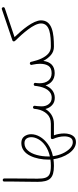

<svg xmlns="http://www.w3.org/2000/svg" viewBox="637 -1281 892 2206"><g transform="rotate(-90 1083.0 -178.0)"><path d="M96.7 -192.9C96.7 -53.2 139.2 -4.4 279.8 -4.4H280.3C292 -4.4 297.9 -10.3 297.9 -22C297.9 -33.7 292 -39.6 280.3 -39.6H279.8C238.3 -39.6 207.5 -44.4 186.5 -53.7C144.5 -72.8 133.3 -115.2 133.3 -193.4C133.3 -252 133.8 -310.5 134.8 -368.7C135.3 -426.8 135.7 -480 135.7 -527.8V-575.2C135.3 -585 127.9 -592.3 118.7 -592.3H117.2C106 -592.3 100.1 -586.4 100.1 -574.2C100.6 -555.2 100.6 -535.6 100.6 -515.6C100.6 -471.2 100.1 -420.9 98.6 -364.7C97.2 -308.6 96.7 -251 96.7 -192.9Z M262.7 -22C262.7 -12.2 270.5 -4.4 280.3 -4.4C306.2 -4.4 331.5 -6.3 356.4 -9.8C374.5 115.2 449.7 248.5 552.7 248.5C578.1 248.5 598.1 241.7 612.8 228.5C641.6 201.2 652.8 156.7 652.8 113.3C652.8 72.3 644.5 29.3 631.3 -4.4H763.7C775.4 -4.4 781.2 -10.3 781.2 -22C781.2 -33.7 775.4 -39.6 763.7 -39.6H606C593.8 -39.6 587.9 -33.7 587.9 -22.5C587.9 -18.6 589.8 -14.2 591.3 -8.8C606.9 23.9 619.1 71.8 619.1 115.2C619.1 142.6 614.3 165.5 604 184.6C593.8 203.1 576.7 212.4 551.8 212.4C526.9 212.4 503.4 201.7 481 180.2C436 137.2 401.9 64 391.6 -16.1C446.3 -27.8 492.2 -47.4 529.8 -74.2C604.5 -127.9 644 -198.7 644 -266.6C644 -295.4 635.7 -321.3 619.6 -344.2C603 -367.2 577.6 -378.9 543 -378.9C475.1 -378.9 427.2 -338.9 396.5 -277.8C365.7 -216.8 352.1 -140.1 352.1 -66.4C352.1 -59.1 352.1 -51.8 352.5 -44.4C329.6 -41 305.2 -39.6 280.3 -39.6C268.6 -39.6 262.7 -33.7 262.7 -22ZM388.2 -66.4C388.2 -115.2 394 -160.6 405.8 -202.6C417 -244.6 434.1 -278.3 457 -304.2C480 -330.1 507.8 -342.8 541 -342.8C564.9 -342.8 582.5 -335 593.8 -319.8C604.5 -304.7 609.9 -286.1 609.9 -264.2C609.9 -237.3 601.6 -210 585.4 -181.2C552.7 -124 487.8 -72.8 388.7 -50.8C388.2 -56.2 388.2 -61 388.2 -66.4Z M746.1 -22C746.1 -12.2 753.9 -4.4 763.7 -4.4C841.3 -4.4 898.9 -43.9 933.6 -102.5C940.9 -71.3 956.1 -45.4 978 -25.4C1000 -4.9 1027.8 5.4 1061.5 5.4C1131.8 5.4 1177.7 -38.1 1205.1 -100.6C1224.6 -36.6 1273.4 4.4 1346.2 4.4C1432.1 4.4 1476.1 -46.4 1486.3 -126.5C1504.4 -90.8 1527.3 -61.5 1554.2 -38.6C1581.1 -15.6 1612.8 -4.4 1650.4 -4.4H1650.9C1662.6 -4.4 1668.5 -10.3 1668.5 -22C1668.5 -33.7 1662.6 -39.6 1650.9 -39.6H1650.4C1619.1 -39.6 1592.3 -49.3 1570.3 -68.8C1525.9 -107.4 1496.6 -175.8 1478.5 -253.9L1475.6 -267.1C1474.1 -272.5 1471.2 -276.4 1466.8 -278.8C1463.9 -280.3 1460.9 -281.2 1458.5 -281.2C1456.5 -281.2 1454.6 -280.8 1453.1 -280.3C1444.8 -278.3 1439.9 -270.5 1439.9 -264.2C1439.9 -262.7 1439.9 -260.7 1440.4 -259.3L1443.4 -247.6C1449.7 -217.8 1453.1 -189.9 1453.1 -164.1C1453.1 -122.6 1444.8 -90.3 1428.7 -66.4C1412.6 -42.5 1384.3 -30.8 1344.7 -30.8C1307.6 -30.8 1279.3 -43.5 1259.3 -68.8C1239.3 -94.2 1229.5 -127.4 1229.5 -168.9C1229.5 -177.2 1230 -186.5 1231 -196.3C1231.4 -202.1 1232.4 -208 1232.9 -214.4L1233.4 -216.3C1233.9 -217.8 1233.9 -218.8 1233.9 -219.7C1233.9 -227.5 1228 -235.4 1218.8 -235.8C1217.8 -236.3 1216.8 -236.3 1215.3 -236.3C1210.9 -236.3 1206.5 -234.4 1203.1 -230.5L1201.2 -227.5C1201.2 -227.1 1201.2 -227.1 1200.7 -226.6C1200.2 -226.1 1200.2 -225.6 1200.2 -225.1C1200.2 -224.6 1200.2 -224.1 1199.7 -223.6V-223.1L1199.2 -221.2C1198.2 -213.4 1197.3 -206.1 1196.8 -199.2C1183.1 -105.5 1143.1 -29.8 1063.5 -29.8C1031.7 -29.8 1007.3 -41 990.2 -63.5C972.7 -85.4 963.9 -113.3 963.9 -146C963.9 -162.1 964.8 -178.2 966.8 -194.3C968.3 -203.6 969.7 -212.4 970.2 -221.7L970.7 -224.1V-226.1C970.7 -227.5 970.7 -228.5 970.2 -230V-231.4C969.7 -231.9 969.7 -231.9 969.7 -232.4L968.8 -234.4V-234.9C968.3 -235.4 968.3 -235.8 967.8 -236.3C967.8 -236.8 967.8 -236.8 967.3 -236.8C966.8 -237.3 966.8 -237.8 966.3 -238.3C966.3 -238.8 966.3 -238.8 965.8 -238.8L963.4 -241.2C962.9 -241.7 962.4 -241.7 961.9 -242.2C961.4 -242.2 961.4 -242.2 960.9 -242.7C960.4 -243.2 960 -243.2 959.5 -243.2C959.5 -243.7 959.5 -243.7 959 -243.7L955.1 -244.6H950.7C950.2 -244.6 949.2 -244.6 948.7 -244.1H948.2C947.8 -244.1 946.8 -243.7 946.3 -243.2H945.8C945.3 -243.2 944.8 -243.2 944.3 -242.7C943.8 -242.2 943.8 -242.2 943.4 -242.2C942.9 -241.7 942.9 -241.7 942.9 -241.2C938.5 -238.8 936 -234.9 935.5 -229.5C933.6 -216.3 932.1 -205.1 931.2 -196.8C922.9 -151.4 904.8 -113.8 877 -84C849.1 -54.2 811.5 -39.6 763.7 -39.6C752 -39.6 746.1 -33.7 746.1 -22Z M1633.3 -22C1633.3 -12.2 1641.1 -4.4 1650.9 -4.4C1805.7 -4.4 1952.1 -23.4 1952.1 -152.8C1952.1 -242.2 1842.8 -370.1 1759.8 -457L2090.3 -568.4C2099.1 -571.3 2103.5 -576.7 2103.5 -584C2103.5 -585.9 2103 -588.4 2102.5 -590.8C2100.1 -599.1 2094.7 -603.5 2087.4 -603.5C2085 -603.5 2082 -603 2078.6 -602.1L1723.6 -481.9C1714.8 -479.5 1710.4 -473.6 1710.4 -464.4C1710.4 -458 1713.9 -453.6 1719.2 -447.8C1760.3 -406.2 1808.1 -354 1848.6 -299.8C1889.2 -245.6 1916.5 -193.4 1916.5 -152.3C1916.5 -49.3 1782.2 -39.6 1650.9 -39.6C1639.2 -39.6 1633.3 -33.7 1633.3 -22Z"/></g></svg>

Font: Mikhak ExtraLight
Style: Regular
Weight: 200
Designer: Amin Abedi
Version: Version 3.2